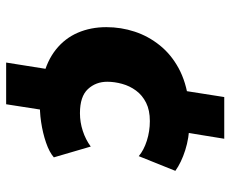

<svg xmlns="http://www.w3.org/2000/svg" viewBox="-84 -568 767 640"><g transform="rotate(90 300.0 -248.5)"><path d="M189 115 213 -36 238 -8Q183 -21 145.5 -51Q108 -81 89.5 -124Q71 -167 71 -219Q71 -268 86 -313.5Q101 -359 131.5 -397Q162 -435 208 -460Q254 -485 316 -493L279 -453L304 -612H443L419 -464L394 -496Q440 -495 481 -482Q522 -469 550 -449L501 -327Q481 -344 449.5 -354Q418 -364 384 -364Q348 -364 323 -351.5Q298 -339 282.5 -318Q267 -297 260 -271.5Q253 -246 253 -222Q253 -184 277.5 -157.5Q302 -131 358 -131Q388 -131 417 -140.5Q446 -150 469 -167L505 -44Q488 -29 456 -18Q424 -7 387 -1.5Q350 4 316 2L350 -26L328 115Z"/></g></svg>

Font: Nunito Sans 12pt Black
Style: Italic
Weight: 900
Italic angle: -9°
Designer: Vernon Adams
Foundry: Vernon Adams
Version: Version 3.101;gftools[0.9.27]